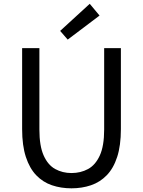

<svg xmlns="http://www.w3.org/2000/svg" viewBox="-20 -990 761 1023"><path d="M360.8 13.4Q304.7 13.4 256.8 -2.9Q208.8 -19.2 173.2 -56.1Q137.7 -93 117.8 -153.8Q97.9 -214.5 97.9 -302.4V-733.4H189.9V-299.9Q189.9 -212.2 212.7 -161.4Q235.5 -110.5 274.3 -89.3Q313.1 -68 360.8 -68Q409.8 -68 449 -89.3Q488.3 -110.5 511.7 -161.4Q535 -212.2 535 -299.9V-733.4H624.1V-302.4Q624.1 -214.5 604.3 -153.8Q584.6 -93 548.6 -56.1Q512.7 -19.2 464.6 -2.9Q416.5 13.4 360.8 13.4ZM340.7 -779 300.5 -825.4 458.1 -969.7 510.4 -907.1Z"/></svg>

Font: Shanggu Sans SC VF
Style: Regular
Weight: 250
Designer: GuiWonder
Version: Version 1.021